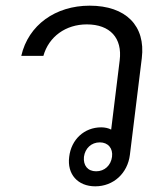

<svg xmlns="http://www.w3.org/2000/svg" viewBox="-20 -646 565 677"><path d="M316 11C380 11 430 -35 438 -100L480 -441C494 -555 424 -626 296 -626C176 -626 80 -558 55 -449H133C152 -517 212 -560 286 -560C368 -560 412 -512 402 -433L372 -189C363 -194 350 -197 337 -197C277 -197 231 -154 224 -93C216 -32 254 11 316 11ZM276 -93C280 -123 302 -144 332 -144C361 -144 379 -123 375 -93C371 -63 349 -42 319 -42C289 -42 273 -63 276 -93Z"/></svg>

Font: TPK Tissa Web
Style: Italic
Weight: 400
Italic angle: -7°
Designer: Jacques Le Bailly, Suppakit Chalermlarp | Katatrad Co.,Ltd.
Foundry: Jacques Le Bailly, Cadson Demak Co.,Ltd.
Version: Version 5.000;Glyphs 3.1.2 (3151)